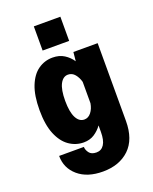

<svg xmlns="http://www.w3.org/2000/svg" viewBox="-167 -809 884 1108"><g transform="rotate(-20 275.0 -255.0)"><path d="M223.5 11Q175 11 134.5 -17Q94 -45 70 -103Q46 -161 46 -251Q46 -341 69 -398.5Q92 -456 131.5 -483.5Q171 -511 219.5 -511Q261 -511 290.5 -492.2Q320 -473.5 339 -445L344.5 -500H493.5V-22.5Q493.5 90.5 432.5 148.8Q371.5 207 270 207Q174.5 207 118.2 158.8Q62 110.5 62 35.5H214Q214 53.5 227.5 72Q241 90.5 272.5 90.5Q302.5 90.5 319.2 64.8Q336 39 336 -12.5V-52Q316.5 -25 288.8 -7Q261 11 223.5 11ZM203.5 -251Q203.5 -182.5 221.8 -147.2Q240 -112 271.5 -112Q296 -112 313.2 -133.8Q330.5 -155.5 336 -188.5V-319.5Q328.5 -347.5 311.8 -367.8Q295 -388 270 -388Q239.5 -388 221.5 -353.8Q203.5 -319.5 203.5 -251ZM180.5 -717H343.5V-568.5H180.5Z"/></g></svg>

Font: Trispace SemiCondensed
Style: Bold
Weight: 700
Width: 4
Designer: Tyler Finck
Foundry: Etcetera Type Company
Version: Version 1.210; ttfautohint (v1.8.3)